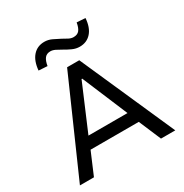

<svg xmlns="http://www.w3.org/2000/svg" viewBox="-207 -1086 1191 1245"><g transform="rotate(-30 388.5 -463.0)"><path d="M32 0 343 -705H434L746 0H639L554 -200L602 -166H175L222 -200L137 0ZM386 -592 232 -230 208 -252H569L543 -230L391 -592ZM237 -775 172 -779Q178 -848 211 -885Q244 -922 297 -922Q325 -922 351 -910Q377 -898 403 -884Q425 -871 443 -862Q461 -853 478 -853Q507 -853 521.5 -871Q536 -889 542 -926L606 -922Q601 -853 568 -816Q535 -779 482 -779Q454 -779 427.5 -791Q401 -803 376 -818Q354 -831 335.5 -840Q317 -849 300 -849Q272 -849 257.5 -830.5Q243 -812 237 -775Z"/></g></svg>

Font: Nunito Sans 12pt ExtraLight 7pt Medium
Style: Regular
Weight: 500
Version: Version 3.101;gftools[0.9.27]